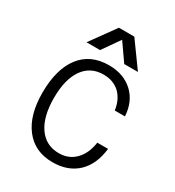

<svg xmlns="http://www.w3.org/2000/svg" viewBox="-177 -817 853 938"><g transform="rotate(30 250.0 -348.5)"><path d="M406.2 -174.8Q396.5 -109.4 360.4 -73.2Q324.2 -36.1 268.6 -36.1Q195.3 -36.1 154.3 -94.7Q113.3 -153.3 113.3 -258.8Q113.3 -364.3 154.3 -421.9Q194.3 -478.5 267.6 -478.5Q322.3 -478.5 358.4 -445.3Q393.6 -411.1 401.4 -353.5H459Q454.1 -434.6 403.3 -482.4Q350.6 -531.2 267.6 -531.2Q164.1 -531.2 108.4 -459Q51.8 -385.7 51.8 -252.9Q51.8 -126 107.4 -54.7Q163.1 17.6 263.7 17.6Q351.6 17.6 405.3 -34.2Q457 -85 466.8 -174.8ZM191.4 -573.2 259.8 -670.9 328.1 -573.2H405.3L303.7 -713.9H216.8L115.2 -573.2Z"/></g></svg>

Font: DotumChe
Style: Regular
Weight: 400
Monospace: yes
Version: Version 2.21